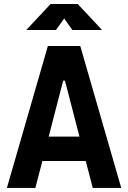

<svg xmlns="http://www.w3.org/2000/svg" viewBox="-20 -918 626 938"><path d="M13.7 0 213.9 -693.4H372.1L572.3 0H433.1L398.9 -131.3H187L152.8 0ZM217.8 -250.5H368.2L297.4 -523.9H288.6ZM108.4 -771.5 227.1 -898.4H359.9L478.5 -771.5H333.5L293.5 -827.6L253.4 -771.5Z"/></svg>

Font: Cascadia Code NF
Style: Bold
Weight: 700
Monospace: yes
Designer: Aaron Bell
Foundry: Saja Typeworks
Version: Version 2404.023; ttfautohint (v1.8.4)